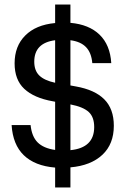

<svg xmlns="http://www.w3.org/2000/svg" viewBox="-20 -761 559 840"><path d="M428.2 -84Q377.9 -36.6 288.1 -28.8V59.1H221.2V-27.8Q132.3 -35.2 84 -82Q36.1 -128.4 30.8 -213.9H113.8Q119.1 -163.6 144.5 -138.2Q170.4 -112.3 221.2 -105V-315.9L210.9 -317.9Q128.4 -332.5 85.9 -372.6Q43.9 -412.1 43.9 -483.9Q43.9 -559.1 90.3 -605.5Q136.7 -652.3 221.2 -660.2V-741.2H288.1V-661.1Q369.6 -653.8 415.5 -609.4Q461.9 -564.5 466.8 -484.9H383.8Q379.9 -530.3 356.4 -554.7Q333 -579.1 288.1 -585V-387.2L312 -382.8Q394.5 -368.2 436 -326.7Q478 -284.7 478 -210.9Q478 -130.9 428.2 -84ZM221.2 -398.9V-585Q129.9 -573.2 129.9 -491.2Q129.9 -452.1 151.9 -430.7Q173.8 -409.2 221.2 -398.9ZM392.1 -205.1Q392.1 -249 368.2 -271Q343.8 -293.5 288.1 -304.2V-104Q392.1 -114.3 392.1 -205.1Z"/></svg>

Font: D-DIN Exp
Style: Regular
Weight: 400
Width: 7
Designer: Charles Nix
Foundry: Datto Inc.
Version: Version 1.00